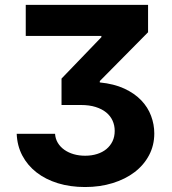

<svg xmlns="http://www.w3.org/2000/svg" viewBox="-20 -747 696 777"><path d="M47.6 -205.6H202.8Q204.2 -185 214.1 -168.7Q224.1 -152.3 240.4 -140.8Q256.7 -129.3 278.2 -123Q299.7 -116.8 324.6 -116.8Q350.9 -116.8 372.9 -123.8Q394.9 -130.7 410.7 -143.8Q426.5 -157 435.4 -175.4Q444.2 -193.9 444.2 -217.3Q444.2 -239.7 435.5 -258.9Q426.8 -278.1 409.6 -292.1Q392.4 -306.1 366.8 -314.1Q341.3 -322.1 307.5 -322.1H229V-429L390.3 -596.6V-601.6H84.2V-727.3H579.2V-616.5L383.9 -419V-413.4Q441.4 -407.7 483 -388.5Q524.5 -369.3 551.5 -341.1Q578.5 -312.9 591.4 -278.1Q604.4 -243.3 604.4 -207Q604.4 -158.7 583.1 -118.6Q561.8 -78.5 524.3 -50.1Q486.9 -21.7 435.5 -5.9Q384.2 9.9 324.2 9.9Q264.2 9.9 214.1 -5.5Q164.1 -21 127.7 -49.4Q91.3 -77.8 70.3 -117.5Q49.4 -157.3 47.6 -205.6Z"/></svg>

Font: Cannonade
Style: Bold
Weight: 700
Designer: Rasmus Andersson
Foundry: rsms
Version: Version 3.012;git-f93a4a705